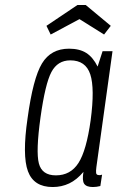

<svg xmlns="http://www.w3.org/2000/svg" viewBox="-20 -743 473 773"><path d="M393 -537 373 -475Q354 -513 327 -530Q300 -547 258 -547Q185 -547 149 -487.5Q113 -428 91 -267Q69 -117 92.5 -53.5Q116 10 192 10Q228 10 258.5 -4.5Q289 -19 316 -51Q310 -16 319 -3Q328 10 354 10Q362 10 368.5 9Q375 8 384 6L391 -40Q386 -38 383.5 -38Q381 -38 379 -38Q368 -38 367 -46.5Q366 -55 368 -70L433 -537ZM345 -259Q328 -137 296 -87Q264 -37 205 -37Q149 -37 136.5 -85Q124 -133 143 -270Q162 -406 187 -453Q212 -500 263 -500Q325 -500 343.5 -443.5Q362 -387 345 -259ZM292 -723 167 -639 184 -604 300 -666 399 -604 426 -639 325 -723Z"/></svg>

Font: Secuela Light
Style: Italic
Weight: 300
Italic angle: -8°
Designer: Fernando Haro
Foundry: deFharo
Version: Version 1.708